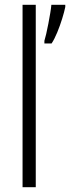

<svg xmlns="http://www.w3.org/2000/svg" viewBox="-20 -780 292 800"><path d="M129 0H74V-760H129ZM252 -751Q248 -731 239 -702Q230 -673 218.5 -645Q207 -617 195 -599H165V-610Q168 -619 172.5 -638.5Q177 -658 181.5 -681.5Q186 -705 189.5 -726Q193 -747 194 -760H252Z"/></svg>

Font: Noto Sans Lao Looped Condensed Light
Style: Regular
Weight: 300
Width: 3
Designer: Mark Frömberg, Ben Mitchell
Foundry: The Fontpad Ltd
Version: Version 1.002; ttfautohint (v1.8.4.7-5d5b)